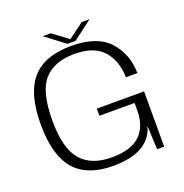

<svg xmlns="http://www.w3.org/2000/svg" viewBox="-139 -906 991 1034"><g transform="rotate(-20 357.0 -389.0)"><path d="M339 4Q544 2.5 582 -135L588 0H628.5V-316.5H357.5V-275.5H559V-226Q557 -137.5 505.2 -89.8Q453.5 -42 343.5 -42Q227.5 -42 169 -110Q110.5 -178 110.5 -337.5Q110.5 -502 169 -568.2Q227.5 -634.5 343.5 -634.5Q455.5 -634.5 508 -576.5Q560.5 -518.5 562.5 -421.5H628.5Q627 -531.5 559 -606.2Q491 -681 343 -681Q189 -681 116.8 -598.2Q44.5 -515.5 44.5 -338.5Q44.5 -163 116 -79.5Q187.5 4 339 4ZM328.5 -698.5H374.5L486 -782.5H441L352 -716.5L263.5 -782.5H217Z"/></g></svg>

Font: Anybody SemiExpanded Light
Style: Regular
Weight: 300
Width: 6
Version: Version 1.113;gftools[0.9.25]